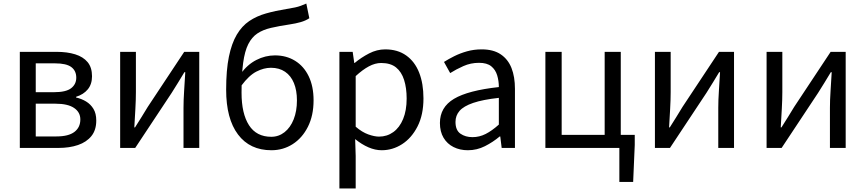

<svg xmlns="http://www.w3.org/2000/svg" viewBox="-20 -836 4891 1085"><path d="M92 0V-543H300Q360 -543 405 -529Q450 -515 475 -485Q500 -455 500 -405Q500 -360 476 -331Q452 -302 410 -289V-285Q441 -278 466.5 -262.5Q492 -247 508 -221Q524 -195 524 -155Q524 -101 496.5 -67Q469 -33 421 -16.5Q373 0 310 0ZM182 -315H285Q353 -315 382 -337.5Q411 -360 411 -397Q411 -436 383 -457Q355 -478 291 -478H182ZM182 -65H299Q367 -65 400.5 -90.5Q434 -116 434 -161Q434 -202 398.5 -226Q363 -250 294 -250H182Z M659 0V-543H748V-316Q748 -273 745 -220.5Q742 -168 739 -116H743Q759 -141 779.5 -174Q800 -207 815 -232L1021 -543H1106V0H1017V-227Q1017 -270 1020.5 -322.5Q1024 -375 1027 -428H1022Q1007 -403 986.5 -369.5Q966 -336 950 -311L744 0Z M1514 13Q1392 13 1325 -76Q1258 -165 1258 -329Q1258 -440 1273.5 -515.5Q1289 -591 1318 -640Q1347 -689 1388.5 -717Q1430 -745 1483 -760Q1536 -775 1598 -785Q1629 -790 1647.5 -794Q1666 -798 1680.5 -803.5Q1695 -809 1711 -816L1728 -733Q1707 -719 1679 -711Q1651 -703 1617 -698Q1557 -689 1511.5 -678.5Q1466 -668 1434.5 -647Q1403 -626 1383 -586.5Q1363 -547 1354 -480.5Q1345 -414 1345 -312Q1345 -194 1387 -128.5Q1429 -63 1513 -63Q1555 -63 1588 -89Q1621 -115 1639.5 -161.5Q1658 -208 1658 -269Q1658 -325 1641 -366.5Q1624 -408 1591 -430.5Q1558 -453 1511 -453Q1471 -453 1429 -431.5Q1387 -410 1344 -352L1341 -420Q1378 -471 1428.5 -497Q1479 -523 1534 -523Q1598 -523 1647.5 -492.5Q1697 -462 1724.5 -405Q1752 -348 1752 -269Q1752 -183 1720 -119.5Q1688 -56 1634 -21.5Q1580 13 1514 13Z M1898 229V-543H1973L1982 -480H1984Q2021 -511 2065.5 -534Q2110 -557 2157 -557Q2227 -557 2275.5 -522.5Q2324 -488 2348.5 -426Q2373 -364 2373 -280Q2373 -187 2339.5 -121.5Q2306 -56 2252.5 -21.5Q2199 13 2137 13Q2100 13 2062 -3.5Q2024 -20 1987 -50L1990 45V229ZM2122 -64Q2167 -64 2202.5 -89.5Q2238 -115 2258 -163.5Q2278 -212 2278 -279Q2278 -339 2263.5 -384.5Q2249 -430 2218 -455Q2187 -480 2134 -480Q2100 -480 2064.5 -461Q2029 -442 1990 -406V-120Q2026 -89 2061 -76.5Q2096 -64 2122 -64Z M2624 13Q2579 13 2543 -5Q2507 -23 2486.5 -57.5Q2466 -92 2466 -141Q2466 -230 2545.5 -277.5Q2625 -325 2799 -344Q2799 -379 2789.5 -410.5Q2780 -442 2756 -461.5Q2732 -481 2687 -481Q2640 -481 2598.5 -462.5Q2557 -444 2524 -423L2489 -486Q2514 -502 2547 -518.5Q2580 -535 2619 -546Q2658 -557 2702 -557Q2768 -557 2809.5 -529Q2851 -501 2870.5 -451.5Q2890 -402 2890 -334V0H2815L2807 -65H2804Q2766 -33 2720.5 -10Q2675 13 2624 13ZM2650 -61Q2689 -61 2724.5 -79Q2760 -97 2799 -132V-283Q2708 -273 2654 -254.5Q2600 -236 2577 -209.5Q2554 -183 2554 -147Q2554 -100 2582 -80.5Q2610 -61 2650 -61Z M3480 192V0H3062V-543H3154V-74H3397V-543H3488V-74H3567V-17L3558 192Z M3681 0V-543H3770V-316Q3770 -273 3767 -220.5Q3764 -168 3761 -116H3765Q3781 -141 3801.5 -174Q3822 -207 3837 -232L4043 -543H4128V0H4039V-227Q4039 -270 4042.5 -322.5Q4046 -375 4049 -428H4044Q4029 -403 4008.5 -369.5Q3988 -336 3972 -311L3766 0Z M4312 0V-543H4401V-316Q4401 -273 4398 -220.5Q4395 -168 4392 -116H4396Q4412 -141 4432.5 -174Q4453 -207 4468 -232L4674 -543H4759V0H4670V-227Q4670 -270 4673.5 -322.5Q4677 -375 4680 -428H4675Q4660 -403 4639.5 -369.5Q4619 -336 4603 -311L4397 0Z"/></svg>

Font: Noto Sans TC
Style: Regular
Weight: 400
Designer: Ryoko NISHIZUKA  (kana, bopomofo & ideographs); Paul D. Hunt (Latin, Greek & Cyrillic); Sandoll Communications , Soo-you
Foundry: Adobe
Version: Version 2.004-H2;hotconv 1.0.118;makeotfexe 2.5.65603